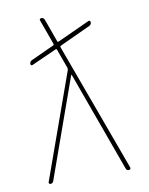

<svg xmlns="http://www.w3.org/2000/svg" viewBox="-84 -801 667 862"><g transform="rotate(-10 250.0 -370.0)"><path d="M76.2 0Q72.3 0 69.8 -2.9Q67.4 -5.9 69.3 -9.8L241.2 -490.2Q242.2 -495.1 241.2 -500L209 -588.9Q207 -592.8 203.1 -590.8L89.8 -540Q85.9 -538.1 83 -540Q80.1 -542 80.1 -545.9Q80.1 -556.6 89.8 -561.5L196.3 -610.4Q199.2 -611.3 198.2 -617.2L157.2 -730.5Q155.3 -734.4 157.7 -737.3Q160.2 -740.2 164.1 -740.2Q174.8 -740.2 178.7 -730.5L216.8 -625Q217.8 -621.1 222.7 -623L370.1 -690.4Q373 -692.4 376.5 -690.4Q379.9 -688.5 379.9 -683.6Q379.9 -672.9 370.1 -668L230.5 -603.5Q225.6 -601.6 226.6 -596.7L441.4 -9.8Q442.4 -5.9 439.5 -2.9Q436.5 0 433.6 0Q422.9 0 419.9 -9.8L254.9 -464.8Q254.9 -465.8 253.9 -465.8Q252 -465.8 252 -464.8L89.8 -9.8Q85.9 0 76.2 0Z"/></g></svg>

Font: Rounded-X Mgen+ 1m thin
Style: Regular
Weight: 100
Designer: [Source Han Sans]
Ryoko NISHIZUKA  (kana & ideographs); Paul D. Hunt (Latin, Greek & Cyrillic); Wenlong ZHANG  (bopomofo
Version: Version 1.059.20150602